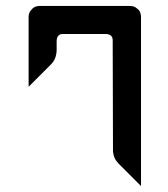

<svg xmlns="http://www.w3.org/2000/svg" viewBox="-20 -752 562 644"><path d="M113 -732H118H411H416Q431 -732 440 -723Q453 -714 453 -695V-691V-281V-128L378 -203Q361 -220 359 -244L358 -617Q358 -638 333 -638H229H191Q170 -638 170 -613V-586Q170 -555 151 -536L76 -461V-638V-691V-696Q76 -710 86 -720Q95 -732 113 -732Z"/></svg>

Font: ECO
Style: Regular
Weight: 400
Version: Version 1.1